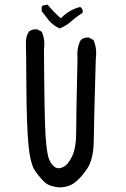

<svg xmlns="http://www.w3.org/2000/svg" viewBox="-20 -809 540 821"><path d="M232.4 -7.8Q191.4 -11.7 172.9 -28.3Q154.3 -44.9 131.8 -75.7Q109.4 -106.4 101.6 -191.4Q93.8 -276.4 92.8 -437.5Q91.8 -598.6 90.8 -625.5Q89.8 -652.3 103.5 -673.8Q117.2 -685.5 138.7 -683.6L158.2 -673.8Q173.8 -639.6 168 -598.6Q169.9 -297.9 174.8 -228.5Q179.7 -159.2 187.5 -134.8Q195.3 -110.4 210.9 -97.2Q226.6 -84 248.5 -93.8Q270.5 -103.5 288.1 -140.1Q305.7 -176.8 305.7 -242.2Q305.7 -307.6 311.5 -563.5Q307.6 -604.5 325.2 -637.7Q338.9 -650.4 360.4 -648.4L379.9 -637.7Q395.5 -602.5 389.6 -557.6Q381.8 -286.1 380.9 -207Q379.9 -127.9 352.5 -87.4Q325.2 -46.9 298.3 -27.3Q271.5 -7.8 232.4 -7.8ZM234.4 -687.5Q209 -699.2 189.5 -720.7L158.2 -761.7V-779.3L162.1 -785.2L183.6 -789.1Q207 -759.8 240.2 -730.5Q275.4 -767.6 323.2 -779.3Q336.9 -769.5 333 -753.9Q307.6 -738.3 284.7 -717.8Q261.7 -697.3 234.4 -687.5Z"/></svg>

Font: JasonHandwriting1
Style: Regular
Weight: 400
Version: Version 1.48.20